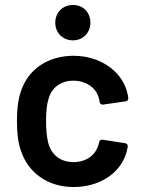

<svg xmlns="http://www.w3.org/2000/svg" viewBox="-20 -743 571 771"><path d="M275 8C379 8 463 -46 488 -131C489 -136 491 -143 493 -154V-157C493 -162 489 -167 482 -168L392 -182H389C384 -182 380 -179 378 -172C378 -171 378 -170 377 -169C377 -167 377 -165 376 -164C365 -120 326 -92 275 -92C223 -92 187 -121 174 -168C168 -191 165 -220 165 -257C165 -295 168 -325 175 -346C187 -391 224 -419 275 -419C324 -419 363 -392 375 -355C376 -351 378 -346 379 -341C380 -339 380 -336 380 -333C382 -326 386 -323 392 -323H394L484 -336C491 -337 495 -341 495 -348V-350C494 -361 491 -371 488 -382C463 -461 379 -519 275 -519C172 -519 92 -464 64 -376C53 -345 48 -306 48 -258C48 -208 53 -168 64 -138C93 -49 172 8 275 8ZM273 -581C313 -581 343 -611 343 -652C343 -693 314 -723 273 -723C232 -723 202 -693 202 -652C202 -611 232 -581 273 -581Z"/></svg>

Font: Barlow SemiBold Numbers
Style: Regular
Weight: 600
Designer: Jeremy Tribby
Foundry: Tribby Type
Version: Version 1.408